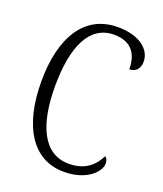

<svg xmlns="http://www.w3.org/2000/svg" viewBox="-136 -813 773 912"><g transform="rotate(20 250.5 -357.0)"><path d="M295 10C412 10 469 -55 469 -94C469 -110 464 -121 455 -127C428 -75 387 -34 303 -34C175 -34 117 -163 117 -358C117 -555 172 -684 298 -684C389 -684 421 -627 421 -554C452 -554 473 -575 473 -611C473 -671 414 -724 303 -724C135 -724 48 -581 48 -358C48 -136 133 10 295 10Z"/></g></svg>

Font: Noto Serif Devanagari Condensed Light
Style: Regular
Weight: 300
Width: 3
Designer: Universal Thirst, Indian Type Foundry and the Monotype Design Team
Foundry: Monotype Imaging Inc.
Version: Version 2.004